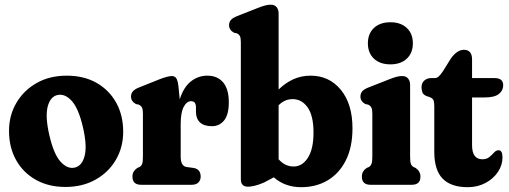

<svg xmlns="http://www.w3.org/2000/svg" viewBox="-20 -768 2114 798"><path d="M257.5 -453.5Q328.5 -453.5 381 -423.8Q433.5 -394 462.8 -341.5Q492 -289 492 -220.5Q492 -156.5 462 -104.5Q432 -52.5 377.8 -21.8Q323.5 9 252 9Q181.5 9 128.8 -20.8Q76 -50.5 46.8 -103Q17.5 -155.5 17.5 -224Q17.5 -288 47.8 -340Q78 -392 132 -422.8Q186 -453.5 257.5 -453.5ZM291 -71.5Q321 -78.5 331.8 -120.2Q342.5 -162 325 -238Q307 -316.5 278.5 -348.2Q250 -380 218.5 -373Q188.5 -366 178 -324.2Q167.5 -282.5 185 -206.5Q203 -128 231.5 -96.2Q260 -64.5 291 -71.5Z M721.5 -410.5 727 -355Q743 -405.5 773.2 -429.5Q803.5 -453.5 841.5 -453.5Q884 -453.5 907.5 -425.5Q931 -397.5 931 -343Q931 -291.5 911.5 -267.5Q892 -243.5 861 -243.5Q828 -243.5 811.2 -259.2Q794.5 -275 794.5 -303V-321.5Q794.5 -347.5 774.5 -347.5Q756 -347.5 743.5 -323.8Q731 -300 731 -253V-117Q731 -78 755 -74L784.5 -70Q814 -65 814 -34Q814 -19 804.5 -9.5Q795 0 777 0H566.5Q530.5 0 530.5 -34Q530.5 -46.5 535.5 -54.5Q540.5 -62.5 550.5 -70L560 -74Q567.5 -78.5 570.8 -86.8Q574 -95 574 -117V-296Q574 -314 570 -321.2Q566 -328.5 557 -333L545 -335.5Q524.5 -347 524.5 -366.5Q524.5 -379 532.2 -388.2Q540 -397.5 558 -404.5L643 -438.5Q678 -452 694.5 -452Q705.5 -452 712 -443.5Q718.5 -435 721.5 -410.5Z M1138 -712V-396Q1166 -423.5 1199 -438.5Q1232 -453.5 1271 -453.5Q1348.5 -453.5 1396.8 -394.5Q1445 -335.5 1445 -235Q1445 -156.5 1417.5 -101.8Q1390 -47 1342 -18.5Q1294 10 1231.5 10Q1164.5 10 1118 -31L1077.5 -9.5Q1054.5 0.5 1037.8 4.2Q1021 8 1011 8Q981 8 981 -23V-592.5Q981 -610.5 977.2 -617.8Q973.5 -625 964.5 -629.5L952.5 -632Q932 -643.5 932 -663Q932 -675.5 939.2 -684.5Q946.5 -693.5 965.5 -701L1046.5 -733Q1069 -742 1081.8 -745.2Q1094.5 -748.5 1105 -748.5Q1121.5 -748.5 1129.8 -738.2Q1138 -728 1138 -712ZM1196.5 -356Q1163 -356 1138 -330.5V-106Q1164.5 -76 1200.5 -76Q1236.5 -76 1259.8 -112.5Q1283 -149 1283 -216.5Q1283 -287.5 1258.5 -321.8Q1234 -356 1196.5 -356Z M1602.5 -500.5Q1559.5 -500.5 1534.2 -524.2Q1509 -548 1509 -588Q1509 -628 1534.2 -651.8Q1559.5 -675.5 1602.5 -675.5Q1645.5 -675.5 1670.8 -651.8Q1696 -628 1696 -588Q1696 -548 1670.8 -524.2Q1645.5 -500.5 1602.5 -500.5ZM1684.5 -415.5V-117Q1684.5 -95.5 1687.8 -87Q1691 -78.5 1698.5 -74L1707.5 -70Q1727.5 -56 1727.5 -34Q1727.5 0 1691.5 0H1520Q1484 0 1484 -34Q1484 -56.5 1504 -70L1513.5 -74Q1520.5 -78.5 1524 -87Q1527.5 -95.5 1527.5 -117V-296Q1527.5 -314 1523.5 -321.2Q1519.5 -328.5 1510.5 -333L1498.5 -335.5Q1478 -347 1478 -366.5Q1478 -379 1485.2 -388Q1492.5 -397 1511.5 -404.5L1593 -436.5Q1615.5 -445.5 1628 -448.8Q1640.5 -452 1651.5 -452Q1667.5 -452 1676 -441.8Q1684.5 -431.5 1684.5 -415.5Z M1767 -364 1752 -369Q1739 -375 1735.5 -384.2Q1732 -393.5 1732 -406Q1732 -422.5 1743.2 -433Q1754.5 -443.5 1772.5 -443.5H1787.5Q1795 -443.5 1802.2 -449.2Q1809.5 -455 1821 -472L1854 -525Q1880 -561 1908 -561Q1942 -561 1942 -521V-443.5H2035.5Q2071.5 -443.5 2071.5 -413.5Q2071.5 -392 2053.5 -377.5Q2035.5 -363 1995 -363H1942V-164.5Q1942 -106 1985 -106Q2002.5 -106 2013.8 -115.2Q2025 -124.5 2033.5 -134Q2042 -143.5 2052 -143.5Q2068.5 -143.5 2068.5 -114Q2068.5 -81.5 2049.5 -53.2Q2030.5 -25 1997.8 -7.5Q1965 10 1924 10Q1854.5 10 1819.8 -25.5Q1785 -61 1785 -137.5V-326Q1785 -342 1782.2 -350.2Q1779.5 -358.5 1767 -364Z"/></svg>

Font: Fraunces 144pt SuperSoft
Style: Bold
Weight: 700
Version: Version 1.000;[b76b70a41]